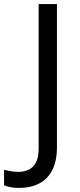

<svg xmlns="http://www.w3.org/2000/svg" viewBox="-98 -734 391 944"><path d="M-4 190Q-28 190 -46 186.5Q-64 183 -78 177V101Q-62 105 -44 108Q-26 111 -6 111Q19 111 41.5 101Q64 91 78 66Q92 41 92 -4V-714H182V-11Q182 58 159 102.5Q136 147 94 168.5Q52 190 -4 190Z"/></svg>

Font: Noto Sans Cherokee
Style: Regular
Weight: 400
Designer: Monotype Design Team
Foundry: Monotype Imaging Inc.
Version: Version 2.001